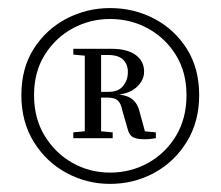

<svg xmlns="http://www.w3.org/2000/svg" viewBox="-20 -794 541 471"><path d="M362.3 -469.3V-455Q353.3 -453.6 348 -453Q342.8 -452.4 334 -452.4Q315.2 -452.4 306 -457.6Q296.8 -462.9 293.3 -477.1L279.7 -524.3Q276.9 -539.7 269.3 -547.1Q261.6 -554.5 244.8 -554.5H207.9V-568.7H246.4Q270.4 -568.7 282 -583.1Q293.7 -597.5 293.7 -617.3Q293.7 -635.7 282.2 -647.4Q270.7 -659.1 244.6 -659.1H207.9V-674.3H253.3Q292.1 -674.3 312.8 -659.2Q333.5 -644.1 333.5 -618.1Q333.5 -596.5 314 -579.1Q294.5 -561.7 250.5 -559.7L254.8 -563.5Q286.9 -562.5 301.6 -552.7Q316.4 -542.8 322 -521.6L338.5 -460.8L318 -473.5ZM203.5 -473.5H210.4L256.4 -469.3V-455H159.8V-469.3ZM203.5 -655.9 159.8 -660.1V-674.3H207.9V-659.3ZM63.5 -560.5Q63.5 -503.6 89.6 -460.8Q115.7 -418 158 -394.3Q200.4 -370.6 250 -370.6Q300.6 -370.6 343.3 -394.3Q386 -418 411.8 -460.8Q437.5 -503.6 437.5 -560.5Q437.5 -617.3 411.4 -659.2Q385.3 -701.1 342.9 -724.2Q300.6 -747.4 250 -747.4Q200.4 -747.4 158 -724.2Q115.7 -701.1 89.6 -659.2Q63.5 -617.3 63.5 -560.5ZM188 -455V-674.3H228V-455ZM32.4 -560.5Q32.4 -626.7 62.9 -674.6Q93.5 -722.4 143.2 -748.3Q192.9 -774.2 250 -774.2Q308.3 -774.2 358 -748.3Q407.7 -722.4 438.1 -674.6Q468.6 -626.7 468.6 -560.5Q468.6 -495.2 438.1 -446Q407.7 -396.7 358 -369.8Q308.3 -342.9 250 -342.9Q192.9 -342.9 143.1 -369.8Q93.3 -396.7 62.8 -446Q32.4 -495.2 32.4 -560.5Z"/></svg>

Font: Noto Serif TC
Style: Regular
Weight: 200
Designer: Ryoko NISHIZUKA 西塚涼子 (kana & ideographs); Frank Grießhammer (Latin, Greek & Cyrillic); Wenlong ZHANG 张文龙 (bopomofo); San
Foundry: Adobe
Version: Version 2.001;hotconv 1.1.0;makeotfexe 2.6.0